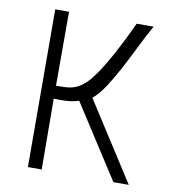

<svg xmlns="http://www.w3.org/2000/svg" viewBox="-79 -767 753 836"><g transform="rotate(10 297.5 -348.5)"><path d="M270 -323Q244 -315 216 -313Q188 -311 159 -313L161 0H100L98 -697H159V-370L202 -371Q240 -373 266.5 -391.5Q293 -410 311 -434Q346 -479 384.5 -550Q423 -621 458 -697H533Q507 -651 481.5 -599Q456 -547 430 -498Q404 -449 377.5 -408.5Q351 -368 324 -346L546 0H478Z"/></g></svg>

Font: Panefresco 250wt
Style: Regular
Weight: 300
Version: Version 1.000